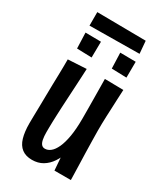

<svg xmlns="http://www.w3.org/2000/svg" viewBox="-201 -878 825 967"><g transform="rotate(30 211.5 -394.5)"><path d="M153.8 10Q117.4 10 94.4 -7.6Q71.4 -25.2 61.3 -59.5Q51.2 -93.8 51.2 -142.8Q51.2 -157.4 51.7 -182.4Q52.2 -207.4 52.9 -240.5Q53.6 -273.6 54 -311Q54.4 -343.2 55.1 -372.1Q55.8 -401 56.5 -426.6Q57.2 -452.2 57.4 -475.3Q57.6 -498.4 57.6 -518.6L164.4 -524.6Q163.4 -499.6 162 -474.3Q160.6 -449 159.2 -421.8Q157.8 -394.6 156 -363.5Q154.2 -332.4 152.2 -293.8Q151.2 -270.6 150.2 -249.3Q149.2 -228 148.7 -209.6Q148.2 -191.2 148 -175.5Q147.8 -159.8 147.8 -148.2Q147.8 -123.2 151.2 -105.9Q154.6 -88.6 162.2 -79.9Q169.8 -71.2 182.4 -71.2Q199.4 -71.2 215.1 -83.8Q230.8 -96.4 243.4 -123.7Q256 -151 263.4 -194.1Q270.8 -237.2 270.8 -297.8L315.8 -301.8Q315.2 -250.6 309.4 -203.7Q303.6 -156.8 291.9 -117.8Q280.2 -78.8 261.1 -50.2Q242 -21.6 215.3 -5.8Q188.6 10 153.8 10ZM279.6 0 271.2 -109.2Q271.4 -158.6 271.1 -205.3Q270.8 -252 270.8 -297.8Q270.8 -325 270.6 -356.2Q270.4 -387.4 270 -418.3Q269.6 -449.2 269.4 -477.3Q269.2 -505.4 268.8 -526.8L377 -525.2Q375.4 -495.6 374.3 -468.6Q373.2 -441.6 372.1 -416.7Q371 -391.8 369.9 -368.5Q368.8 -345.2 368.5 -323.9Q368.2 -302.6 368.2 -282.8Q368.6 -256.6 369.1 -223.9Q369.6 -191.2 370.6 -156.7Q371.6 -122.2 372.6 -91Q373.6 -59.8 374.1 -36Q374.6 -12.2 375 0ZM67.4 -720.6V-799.2L350.6 -796.2L356.8 -723.6ZM156.8 -586.8 70.8 -589.4 67.6 -680.2 158 -679.2ZM359.4 -586.8 272.8 -589.4 269.6 -680.2 360 -679.2Z"/></g></svg>

Font: Truculenta
Style: Regular
Weight: 400
Designer: Ivan Castro, Eva Sanz & Omnibus-Type Team
Foundry: Omnibus-Type
Version: Version 1.002